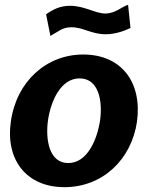

<svg xmlns="http://www.w3.org/2000/svg" viewBox="-20 -766 615 796"><path d="M247 10C405 10 525 -104 548 -262C570 -424 484 -540 325 -540C172 -540 48 -428 25 -262C2 -103 90 10 247 10ZM511 -746C484 -738 458 -710 417 -710C374 -710 331 -742 270 -742C228 -742 199 -726 171 -707L189 -617C222 -635 238 -653 276 -653C325 -653 359 -624 418 -624C458 -624 496 -638 521 -650ZM263 -90C183 -90 168 -188 179 -268C191 -348 232 -441 310 -441C389 -441 406 -348 395 -268C383 -187 342 -90 263 -90Z"/></svg>

Font: Cheyenne Sans
Style: Bold Italic
Weight: 700
Italic angle: -8.13011°
Designer: The Public Sans project authors (U.S. Web Design System), Libre Franklin designed by Pablo Impallari and Rodrigo Fuenzal
Foundry: The Cheyenne Sans Project Authors
Version: Version 2.007